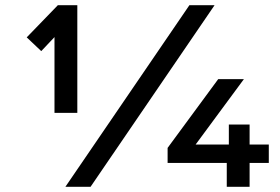

<svg xmlns="http://www.w3.org/2000/svg" viewBox="-20 -720 1079 740"><path d="M203 -700H278V-285H190V-577L139 -523L83 -576ZM710 -700H807L329 0H232ZM1016 -92H942V0H854V-92H626V-150L821 -415H920L734 -163H862V-240H942V-163H1016Z"/></svg>

Font: APTA Sans SemiBold
Style: Bold
Weight: 600
Version: Version 7.200